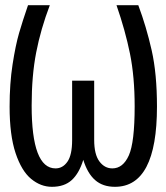

<svg xmlns="http://www.w3.org/2000/svg" viewBox="-20 -709 640 740"><path d="M585 -298Q585 11 423 11Q376 11 346.5 -15Q317 -41 301 -93Q285 -41 256.5 -15Q228 11 180 11Q137 11 100 -19.5Q63 -50 40 -119Q17 -188 17 -298Q17 -387 28.5 -461Q40 -535 53.5 -581.5Q67 -628 88 -689H172Q137 -597 119.5 -507Q102 -417 102 -302Q102 -60 194 -60Q222 -60 240 -86Q258 -112 258 -169V-398H343V-170Q343 -114 363 -87Q383 -60 413 -60Q454 -60 476.5 -110Q499 -160 499 -299Q499 -413 481 -502Q463 -591 429 -689H513Q544 -606 564.5 -515.5Q585 -425 585 -298Z"/></svg>

Font: Fira Mono
Style: Regular
Weight: 400
Designer: Carrois Corporate & Edenspiekermann AG
Foundry: Carrois Corporate GbR & Edenspiekermann AG
Version: Version 3.206